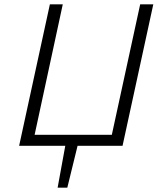

<svg xmlns="http://www.w3.org/2000/svg" viewBox="-20 -678 749 893"><path d="M248 195 286 -13H344L293 195ZM489 0 632 -658H693L550 0ZM88 0 99 -51H541L530 0ZM69 0 212 -658H272L130 0Z"/></svg>

Font: Ysabeau Infant Light
Style: Italic
Weight: 300
Italic angle: -12°
Designer: Christian Thalmann (Catharsis Fonts)
Version: Version 2.001;gftools[0.9.30]; featfreeze: ss01,ss02,lnum